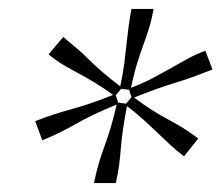

<svg xmlns="http://www.w3.org/2000/svg" viewBox="-20 -764 497 431"><path d="M89 -642Q106 -628 122 -618.5Q138 -609 155 -600Q172 -591 192 -579Q212 -567 238 -548L254 -567Q229 -586 211.5 -601Q194 -616 180.5 -629.5Q167 -643 153 -655Q139 -667 122 -681ZM75 -449Q97 -458 115 -467Q133 -476 150.5 -486Q168 -496 191 -507Q214 -518 246 -531L239 -553Q207 -540 183 -532Q159 -524 139 -518.5Q119 -513 100.5 -507Q82 -501 59 -492ZM240 -353Q245 -375 247.5 -394.5Q250 -414 251.5 -433.5Q253 -453 256.5 -476.5Q260 -500 266 -531L243 -534Q236 -503 229 -479.5Q222 -456 215 -437Q208 -418 202 -398Q196 -378 191 -353ZM275 -744Q271 -722 268.5 -703Q266 -684 264 -665Q262 -646 259 -622Q256 -598 249 -565L273 -562Q280 -596 287 -619Q294 -642 301 -661Q308 -680 314 -699Q320 -718 325 -744ZM393 -413 425 -453Q408 -466 392 -476Q376 -486 359 -495Q342 -504 322 -516.5Q302 -529 277 -548L261 -529Q286 -510 303 -494.5Q320 -479 334 -465.5Q348 -452 361.5 -439.5Q375 -427 393 -413ZM457 -608 441 -650Q419 -642 401 -632Q383 -622 364.5 -611.5Q346 -601 323.5 -589Q301 -577 269 -565L276 -543Q308 -556 332 -564.5Q356 -573 376 -579Q396 -585 415 -592Q434 -599 457 -608Z"/></svg>

Font: Roboto Serif 20pt Thin
Style: Italic
Weight: 250
Italic angle: -10°
Version: Version 1.007